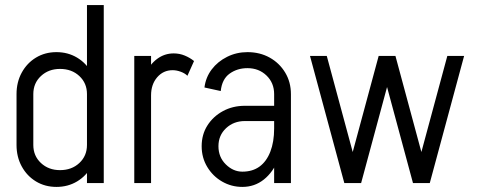

<svg xmlns="http://www.w3.org/2000/svg" viewBox="-20 -720 1875 755"><path d="M388 -499H322V-700H388ZM322 0V-500H388V0ZM45 -150V-350H111V-150ZM111 -350H45Q45 -397 65.5 -434.5Q86 -472 121.5 -493.5Q157 -515 202 -515L216 -449Q171 -449 141 -421Q111 -393 111 -350ZM360 -350H322Q322 -393 292 -421Q262 -449 216 -449L202 -515Q247 -515 283 -493.5Q319 -472 339.5 -434.5Q360 -397 360 -350ZM111 -150Q111 -107 141 -79Q171 -51 216 -51L202 15Q157 15 121.5 -6.5Q86 -28 65.5 -65.5Q45 -103 45 -150ZM360 -150Q360 -103 339.5 -65.5Q319 -28 283 -6.5Q247 15 202 15L216 -51Q262 -51 292 -79Q322 -107 322 -150Z M508 0V-500H574V0ZM535 -345Q535 -392 552 -429.5Q569 -467 598 -488.5Q627 -510 663 -510L659 -444Q622 -444 598 -416Q574 -388 574 -345ZM717 -422Q707 -432 690.5 -438Q674 -444 659 -444L663 -510Q686 -510 706.5 -501.5Q727 -493 743 -480Z M1058 0V-350H1124V0ZM933 15V-45Q973 -45 1000.5 -65Q1028 -85 1043 -123.5Q1058 -162 1058 -215H1096Q1096 -147 1075 -95Q1054 -43 1017.5 -14Q981 15 933 15ZM933 15Q890 15 853.5 -6Q817 -27 795 -63.5Q773 -100 773 -145H839Q839 -102 868 -73.5Q897 -45 933 -45ZM773 -145Q773 -191 795.5 -226.5Q818 -262 856.5 -283Q895 -304 943 -304V-244Q899 -244 869 -216Q839 -188 839 -145ZM943 -244V-304H1111V-244ZM1058 -215V-351H1096V-215ZM1124 -350H1058Q1058 -394 1028 -423Q998 -452 953 -452V-515Q1002 -515 1040.5 -493.5Q1079 -472 1101.5 -434.5Q1124 -397 1124 -350ZM848 -362 784 -376Q789 -416 812.5 -447Q836 -478 873 -496.5Q910 -515 953 -515V-452Q913 -452 883 -430.5Q853 -409 848 -362Z M1604 0 1739 -500H1805L1670 0ZM1334 0 1199 -500H1265L1400 0ZM1334 0 1469 -500H1535L1400 0ZM1604 0 1469 -500H1535L1670 0Z"/></svg>

Font: Akshar Light
Style: Regular
Weight: 300
Designer: Tall Chai
Foundry: Tall Chai
Version: Version 1.100